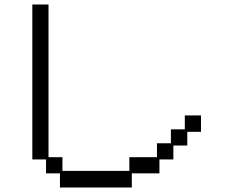

<svg xmlns="http://www.w3.org/2000/svg" viewBox="-20 -807 1040 855"><path d="M124 -787H196V-107H258V-46H556V-107H679V-169H741V-231H803V-293H875V-220H814V-159H752V-97H690V-35H567V28H247V-35H185V-97H124Z"/></svg>

Font: DotGothic16
Style: Regular
Weight: 400
Designer: Fontworks Inc.
Foundry: Fontworks Inc.
Version: Version 1.100